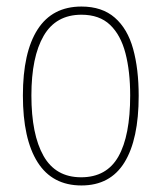

<svg xmlns="http://www.w3.org/2000/svg" viewBox="-20 -557 495 587"><path d="M404 -264Q404 -131 360.5 -60.5Q317 10 229 10Q140 10 95 -61Q50 -132 50 -265Q50 -397 95 -467Q140 -537 229 -537Q292 -537 331 -503Q370 -469 387 -407.5Q404 -346 404 -264ZM76 -265Q76 -146 113 -80.5Q150 -15 228 -15Q306 -15 342 -78.5Q378 -142 378 -265Q378 -339 363.5 -394.5Q349 -450 316.5 -481Q284 -512 229 -512Q151 -512 113.5 -447.5Q76 -383 76 -265Z"/></svg>

Font: Noto Sans Gurmukhi UI Condensed Thin
Style: Regular
Weight: 100
Width: 3
Designer: Jelle Bosma - Monotype Design Team
Foundry: Monotype Imaging Inc.
Version: Version 2.004; ttfautohint (v1.8.4.7-5d5b)